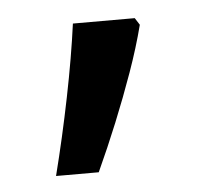

<svg xmlns="http://www.w3.org/2000/svg" viewBox="-31 -149 326 300"><g transform="rotate(-5 131.5 1.5)"><path d="M190 -116 197 -105Q188 -70 174.5 -32Q161 6 145.5 44Q130 82 113 119H46Q61 60 73.5 -2Q86 -64 93 -116Z"/></g></svg>

Font: lkorean15
Style: Book
Weight: 400
Designer: Jelle Bosma - Monotype Design Team
Foundry: Monotype Imaging Inc.
Version: Version 2.003